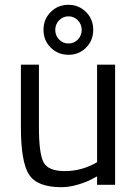

<svg xmlns="http://www.w3.org/2000/svg" viewBox="-20 -769 571 799"><path d="M459 -500V0H384V-35L363 -24Q342 -12 305 -1Q268 10 236 10Q134 10 100.5 -43Q67 -96 67 -239Q67 -239 67 -500H142V-240Q142 -131 161 -94Q180 -57 250.5 -57Q321 -57 384 -94V-500ZM191 -571Q161 -601 161 -645Q161 -689 191 -719Q221 -749 264.5 -749Q308 -749 338 -719Q368 -689 368 -645Q368 -601 338.5 -571Q309 -541 265 -541Q221 -541 191 -571ZM265 -701Q242 -701 226 -684.5Q210 -668 210 -644.5Q210 -621 226 -604.5Q242 -588 265 -588Q288 -588 304 -604.5Q320 -621 320 -644.5Q320 -668 304 -684.5Q288 -701 265 -701Z"/></svg>

Font: TitilliumWeb-Regular
Style: Regular
Weight: 400
Version: Version 1.001;PS 57.000;hotconv 1.0.70;makeotf.lib2.5.55311